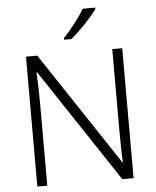

<svg xmlns="http://www.w3.org/2000/svg" viewBox="-62 -1000 852 1051"><g transform="rotate(-5 364.5 -474.0)"><path d="M501 -948.2H433.1C407.7 -905.8 352.5 -833 315.9 -797.4V-788.1H356C405.3 -827.6 471.7 -898.9 501 -939.9ZM628.9 -713.9H574.2V-261.2C574.2 -233.4 574.7 -203.1 575.2 -171.4C575.7 -139.2 576.7 -112.8 578.1 -91.8H575.2L162.1 -713.9H100.1V0H154.8V-451.2C154.8 -513.7 152.3 -571.8 149.9 -624H152.8L566.9 0H628.9Z"/></g></svg>

Font: Noto Reveo Sans
Style: Regular
Weight: 300
Designer: Monotype Design Team
Foundry: Monotype Imaging Inc.
Version: Version 2.007